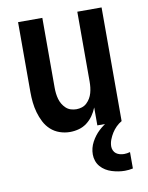

<svg xmlns="http://www.w3.org/2000/svg" viewBox="-84 -581 668 865"><g transform="rotate(-10 250.0 -148.5)"><path d="M204 8Q180 8 157 0Q134 -8 116.5 -24Q99 -40 88 -61.5Q77 -83 70.5 -106Q64 -129 61.5 -152.5Q59 -176 59 -200V-520H170V-200Q170 -187 171.5 -174Q173 -161 176.5 -148.5Q180 -136 186.5 -125Q193 -114 202.5 -105Q212 -96 224.5 -92Q237 -88 250 -88Q263 -88 275.5 -92Q288 -96 297.5 -105Q307 -114 313.5 -125Q320 -136 323.5 -148.5Q327 -161 328.5 -174Q330 -187 330 -200V-520H441V0H330V-82Q322 -62 310 -45Q298 -28 281.5 -15.5Q265 -3 245 2.5Q225 8 204 8ZM417 223Q402 223 387 220.5Q372 218 357.5 213.5Q343 209 330 201Q317 193 307 181.5Q297 170 292 155.5Q287 141 287 126Q287 96 301.5 69Q316 42 337.5 22Q359 2 385.5 -12Q412 -26 441 -33V0Q427 8 415.5 19.5Q404 31 395.5 44.5Q387 58 381 73.5Q375 89 375 105Q375 114 379 123Q383 132 390.5 137.5Q398 143 407.5 145.5Q417 148 427 148Q433 148 440 147Q447 146 454 144V219Q445 221 435.5 222Q426 223 417 223Z"/></g></svg>

Font: Iosevka Curly
Style: Bold
Weight: 700
Monospace: yes
Designer: Belleve Invis
Foundry: Belleve Invis
Version: Version 22.1.2; ttfautohint (v1.8.4)